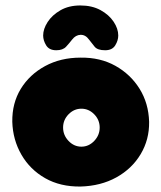

<svg xmlns="http://www.w3.org/2000/svg" viewBox="-20 -682 591 703"><path d="M275 1Q201 2 145.5 -29.5Q90 -61 58.5 -115.5Q27 -170 25 -236Q24 -304 56 -356.5Q88 -409 145 -440Q202 -471 275 -471Q347 -472 402.5 -441Q458 -410 491 -357Q524 -304 526 -236Q527 -171 495 -117.5Q463 -64 406 -32.5Q349 -1 275 1ZM278 -145Q305 -145 325 -166Q345 -187 345 -215Q345 -243 325 -263.5Q305 -284 278 -284Q251 -284 231 -263.5Q211 -243 211 -215Q211 -187 231 -166Q251 -145 278 -145ZM274 -662Q317 -662 348 -645Q379 -628 396 -602.5Q413 -577 413 -552Q413 -534 402 -516Q391 -498 365 -498Q337 -498 326.5 -511Q316 -524 306 -537Q293 -555 275 -554.5Q257 -554 244 -537Q234 -524 222 -511Q210 -498 186 -498Q160 -498 149 -516Q138 -534 138 -552Q138 -576 154.5 -601.5Q171 -627 201.5 -644.5Q232 -662 274 -662Z"/></svg>

Font: Cherry Bomb One
Style: Regular
Weight: 400
Designer: satsuyako
Foundry: satsuyako
Version: Version 4.100; ttfautohint (v1.8.3)